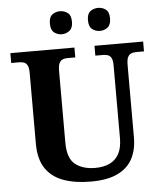

<svg xmlns="http://www.w3.org/2000/svg" viewBox="-61 -967 868 1030"><g transform="rotate(-5 373.5 -452.5)"><path d="M387 10Q300 10 238 -13Q176 -36 143 -86Q110 -136 110 -218V-600Q110 -627 103 -640Q96 -653 84.5 -657Q73 -661 59 -661H16V-714H361V-661H319Q305 -661 293.5 -656.5Q282 -652 275 -638.5Q268 -625 268 -596V-210Q268 -126 308.5 -93.5Q349 -61 417 -61Q462 -61 494.5 -76.5Q527 -92 544.5 -124.5Q562 -157 562 -208V-600Q562 -627 555 -640Q548 -653 536.5 -657Q525 -661 511 -661H469V-714H731V-661H688Q674 -661 662.5 -656.5Q651 -652 644 -638.5Q637 -625 637 -596V-206Q637 -139 611 -90.5Q585 -42 530 -16Q475 10 387 10ZM506 -791Q482 -791 464 -805Q446 -819 446 -853Q446 -888 464 -901.5Q482 -915 506 -915Q529 -915 547 -901.5Q565 -888 565 -853Q565 -819 547 -805Q529 -791 506 -791ZM300 -791Q277 -791 259 -805Q241 -819 241 -853Q241 -888 259 -901.5Q277 -915 300 -915Q323 -915 341.5 -901.5Q360 -888 360 -853Q360 -819 341.5 -805Q323 -791 300 -791Z"/></g></svg>

Font: Noto Serif Kannada
Style: Bold
Weight: 700
Version: Version 2.003